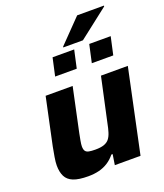

<svg xmlns="http://www.w3.org/2000/svg" viewBox="-159 -988 944 1102"><g transform="rotate(-20 313.0 -437.0)"><path d="M189 8Q131 8 98.5 -5Q66 -18 52.5 -45Q39 -72 39 -112Q39 -132 44 -162Q49 -192 55 -223L116 -510H281L224 -242Q220 -222 216 -200Q212 -178 212 -166Q212 -147 218.5 -137.5Q225 -128 240 -125Q255 -122 279 -122Q312 -122 332 -129Q352 -136 363.5 -150Q375 -164 382.5 -187.5Q390 -211 396 -243L454 -510H618L510 0H353L363 -64H355Q335 -39 310 -23Q285 -7 255 0.5Q225 8 189 8ZM429 -595 453 -704H584L560 -595ZM205 -595 229 -704H361L337 -595ZM306 -736 307 -741 444 -882H608L607 -877L426 -736Z"/></g></svg>

Font: Saira SemiExpanded
Style: Bold Italic
Weight: 700
Width: 6
Italic angle: -12°
Designer: Hector Gatti with collaboration of the Omnibus-Type team
Foundry: Omnibus-Type
Version: Version 1.101